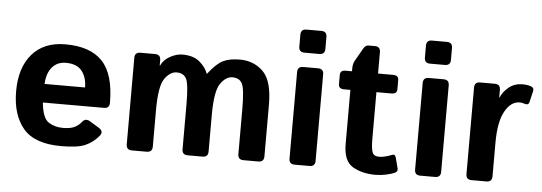

<svg xmlns="http://www.w3.org/2000/svg" viewBox="-48 -849 2836 1004"><g transform="rotate(5 1370.0 -346.5)"><path d="M39.1 -256.3Q39.1 -379.9 100.8 -451.2Q162.6 -522.5 275.4 -522.5Q406.2 -522.5 469.7 -455.1Q533.2 -387.7 533.2 -238.3Q533.2 -209 505.9 -209H183.6Q191.4 -127.9 223.6 -106.9Q255.9 -85.9 298.3 -85.9Q338.9 -85.9 360.4 -96.7Q381.8 -107.4 396.5 -126Q413.1 -147.5 437.5 -132.8L486.3 -103Q515.1 -85.4 494.6 -61Q464.8 -25.4 424.8 -7.8Q384.8 9.8 298.3 9.8Q158.2 9.8 98.6 -61.5Q39.1 -132.8 39.1 -256.3ZM184.1 -306.6H396.5Q396.5 -359.4 370.1 -392.8Q343.8 -426.3 286.1 -426.3Q240.2 -426.3 213.4 -394.3Q186.5 -362.3 184.1 -306.6Z M668.9 0Q639.6 0 639.6 -29.3V-483.4Q639.6 -512.7 668.9 -512.7H746.1Q775.4 -512.7 775.4 -483.4V-455.1H777.3Q791.5 -486.3 825.2 -504.4Q858.9 -522.5 888.2 -522.5Q946.8 -522.5 979.2 -495.1Q1011.7 -467.8 1023.9 -434.1H1025.9Q1068.4 -489.3 1102.8 -505.9Q1137.2 -522.5 1190.9 -522.5Q1263.2 -522.5 1312.7 -474.6Q1362.3 -426.8 1362.3 -299.8V-29.3Q1362.3 0 1333 0H1254.9Q1225.6 0 1225.6 -29.3V-264.6Q1225.6 -371.1 1211.2 -398.9Q1196.8 -426.8 1160.2 -426.8Q1126 -426.8 1097.7 -386.7Q1069.3 -346.7 1069.3 -221.7V-29.3Q1069.3 0 1040 0H961.9Q932.6 0 932.6 -29.3V-264.6Q932.6 -371.1 918.2 -398.9Q903.8 -426.8 867.2 -426.8Q833 -426.8 804.7 -387Q776.4 -347.2 776.4 -221.7V-29.3Q776.4 0 747.1 0Z M1523.4 0Q1494.1 0 1494.1 -29.3V-483.4Q1494.1 -512.7 1523.4 -512.7H1601.6Q1630.9 -512.7 1630.9 -483.4V-29.3Q1630.9 0 1601.6 0ZM1523.4 -587.9Q1494.1 -587.9 1494.1 -617.2V-679.7Q1494.1 -709 1523.4 -709H1601.6Q1630.9 -709 1630.9 -679.7V-617.2Q1630.9 -587.9 1601.6 -587.9Z M1746.6 -415Q1717.8 -415 1717.8 -439.5V-488.3Q1717.8 -512.7 1746.6 -512.7H1779.8V-529.8Q1779.8 -551.8 1790 -569.8L1827.6 -635.7Q1838.4 -654.3 1853 -654.3H1887.2Q1916.5 -654.3 1916.5 -625V-512.7H1995.6Q2024.4 -512.7 2024.4 -488.3V-439.5Q2024.4 -415 1995.6 -415H1916.5V-172.9Q1916.5 -123 1923.6 -101.3Q1930.7 -79.6 1960.4 -79.6Q1975.6 -79.6 1994.6 -84.7Q2013.7 -89.8 2024.4 -94.7Q2041.5 -102.5 2046.9 -83.5L2061.5 -27.8Q2065.9 -11.2 2048.8 -3.4Q2032.7 3.9 2004.6 10Q1976.6 16.1 1948.2 16.1Q1878.4 16.1 1829.1 -12.7Q1779.8 -41.5 1779.8 -131.3V-415Z M2182.6 0Q2153.3 0 2153.3 -29.3V-483.4Q2153.3 -512.7 2182.6 -512.7H2260.7Q2290 -512.7 2290 -483.4V-29.3Q2290 0 2260.7 0ZM2182.6 -587.9Q2153.3 -587.9 2153.3 -617.2V-679.7Q2153.3 -709 2182.6 -709H2260.7Q2290 -709 2290 -679.7V-617.2Q2290 -587.9 2260.7 -587.9Z M2452.1 0Q2422.9 0 2422.9 -29.3V-483.4Q2422.9 -512.7 2452.1 -512.7H2529.3Q2558.6 -512.7 2558.6 -483.4V-443.4H2560.5Q2573.2 -474.6 2603 -498.5Q2632.8 -522.5 2673.3 -522.5Q2701.2 -522.5 2719.2 -515.6Q2736.3 -509.3 2732.4 -492.2L2718.8 -434.1Q2714.4 -414.6 2692.4 -422.4Q2679.7 -426.8 2668 -426.8Q2621.1 -426.8 2590.3 -370.6Q2559.6 -314.5 2559.6 -207V-29.3Q2559.6 0 2530.3 0Z"/></g></svg>

Font: Istok
Style: Bold
Weight: 700
Designer: Andrey V. Panov
Foundry: Andrey V. Panov
Version: Version 1.0.1